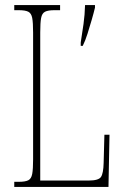

<svg xmlns="http://www.w3.org/2000/svg" viewBox="-20 -734 488 754"><path d="M36 0V-20H54Q79 -20 91 -26Q103 -32 106.5 -51Q110 -70 110 -108V-606Q110 -645 106.5 -663.5Q103 -682 91 -688Q79 -694 54 -694H36V-714H216V-694H194Q169 -694 157 -688Q145 -682 141.5 -663.5Q138 -645 138 -606V-25H328Q367 -25 376.5 -39Q386 -53 387 -94L390 -205H410L406 0ZM297 -567Q303 -604 308 -640Q313 -676 314 -714H353V-704Q348 -683 340 -655.5Q332 -628 323.5 -601Q315 -574 305 -554H297Z"/></svg>

Font: Noto Serif Myanmar ExtraCondensed Thin
Style: Regular
Weight: 100
Width: 2
Designer: Ben Mitchell and the Monotype Design Team
Foundry: Monotype Imaging Inc.
Version: Version 2.106; ttfautohint (v1.8.4.7-5d5b)